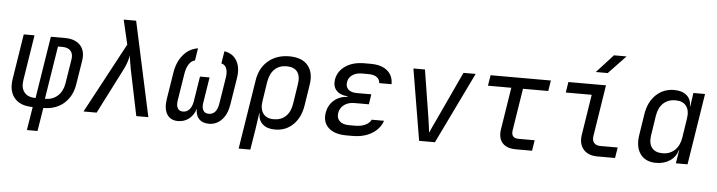

<svg xmlns="http://www.w3.org/2000/svg" viewBox="-53 -1040 5507 1475"><g transform="rotate(5 2700.0 -302.5)"><path d="M186 180 215 0Q119 0 73.5 -54.5Q28 -109 43 -202L98 -550H181L126 -202Q116 -141 143.5 -106Q171 -71 231 -71L307 -550H415Q495 -550 534.5 -507Q574 -464 563 -390L533 -202Q518 -109 455.5 -54.5Q393 0 297 0L268 180ZM303 -71Q362 -71 401 -106Q440 -141 450 -202L480 -390Q487 -432 466.5 -456Q446 -480 404 -480H368Z M607 0 897 -541 853 -730H949L1107 0H1014L940 -357Q933 -392 929.5 -419Q926 -446 923 -461Q922 -446 914.5 -419Q907 -392 890 -357L708 0Z M1336 10Q1278 10 1251 -33Q1224 -76 1236 -151L1269 -358Q1282 -441 1328 -495.5Q1374 -550 1441 -560L1426 -465Q1399 -460 1380 -431Q1361 -402 1354 -358L1321 -150Q1314 -110 1326.5 -88Q1339 -66 1368 -66Q1397 -66 1417 -88Q1437 -110 1444 -150L1475 -345H1549L1518 -150Q1511 -110 1524 -88Q1537 -66 1566 -66Q1627 -66 1641 -150L1674 -358Q1680 -399 1669 -426.5Q1658 -454 1630 -460L1645 -555Q1711 -545 1741.5 -492Q1772 -439 1759 -358L1726 -151Q1714 -76 1673.5 -33Q1633 10 1574 10Q1524 10 1497.5 -18.5Q1471 -47 1472 -97Q1457 -47 1421 -18.5Q1385 10 1336 10Z M1819 180 1904 -356Q1919 -451 1984 -505.5Q2049 -560 2146 -560Q2243 -560 2289 -505.5Q2335 -451 2320 -356L2295 -195Q2280 -100 2223.5 -45Q2167 10 2084 10Q2022 10 1988 -21Q1954 -52 1956 -105H1953L1935 20L1909 180ZM2067 -68Q2124 -68 2160 -102Q2196 -136 2206 -200L2229 -350Q2240 -414 2214.5 -448Q2189 -482 2132 -482Q2075 -482 2039.5 -448Q2004 -414 1993 -350L1970 -200Q1960 -138 1986 -103Q2012 -68 2067 -68Z M2682 7H2635Q2543 7 2496.5 -36Q2450 -79 2461 -152Q2471 -211 2512.5 -248Q2554 -285 2618 -289V-293Q2560 -297 2531 -328.5Q2502 -360 2510 -413Q2521 -478 2578.5 -517.5Q2636 -557 2724 -557H2774Q2856 -557 2901.5 -519Q2947 -481 2946 -415H2851Q2850 -444 2827 -460.5Q2804 -477 2762 -477H2712Q2668 -477 2638.5 -456.5Q2609 -436 2604 -401Q2598 -366 2620 -345Q2642 -324 2685 -324H2798L2786 -246H2675Q2627 -246 2595.5 -222.5Q2564 -199 2557 -159Q2551 -119 2575.5 -96Q2600 -73 2648 -73H2695Q2742 -73 2774.5 -89Q2807 -105 2818 -130H2913Q2892 -67 2830.5 -30Q2769 7 2682 7Z M3195 0 3103 -550H3192L3251 -180Q3256 -147 3260 -116.5Q3264 -86 3266 -69Q3273 -86 3287 -116.5Q3301 -147 3317 -180L3489 -550H3583L3317 0Z M3941 0Q3870 0 3836.5 -38Q3803 -76 3814 -145L3865 -468H3685L3698 -550H4163L4150 -468H3955L3904 -145Q3894 -82 3954 -82H4079L4066 0Z M4571 0Q4498 0 4461.5 -42.5Q4425 -85 4436 -155L4485 -468H4285L4298 -550H4588L4526 -155Q4520 -121 4536 -101.5Q4552 -82 4584 -82H4719L4706 0ZM4501 -645 4629 -785H4726L4593 -645Z M5023 10Q4941 10 4901 -45Q4861 -100 4876 -194L4901 -355Q4916 -450 4973.5 -505Q5031 -560 5114 -560Q5176 -560 5211 -529Q5246 -498 5244 -445H5247L5262 -550H5352L5265 0H5175L5192 -105H5190Q5175 -51 5130 -20.5Q5085 10 5023 10ZM5066 -68Q5122 -68 5159.5 -103Q5197 -138 5207 -200L5230 -350Q5240 -412 5213.5 -447Q5187 -482 5131 -482Q5074 -482 5037 -448Q5000 -414 4990 -350L4967 -200Q4957 -136 4983 -102Q5009 -68 5066 -68Z"/></g></svg>

Font: NKDuy Mono
Style: Italic
Weight: 400
Italic angle: -9°
Monospace: yes
Designer: NKDuy
Foundry: NKDuy
Version: Version 2.251; ttfautohint (v1.8.4.7-5d5b)